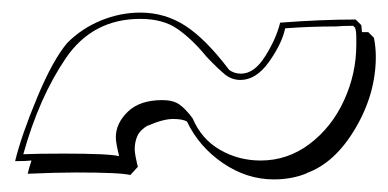

<svg xmlns="http://www.w3.org/2000/svg" viewBox="-20 -381 617 305"><path d="M101 -107Q70 -107 24 -105Q26 -114 30 -126Q21 -125 4 -125Q14 -166 39 -226Q64 -286 87 -313Q110 -336 140.5 -348.5Q171 -361 203 -361Q242 -361 274.5 -340Q307 -319 344 -270Q352 -264 363 -264Q384 -264 401.5 -292Q419 -320 425 -345Q490 -350 545 -350L554 -341L555 -330H565L574 -321Q577 -306 577 -291Q577 -232 544.5 -177Q512 -122 467 -106H468Q444 -96 415 -96Q372 -96 334 -122Q296 -148 277 -188Q270 -192 255 -192Q239 -192 214 -181L215 -182Q202 -174 198 -164.5Q194 -155 194 -144Q194 -136 199 -116L187 -103Q171 -107 101 -107ZM164 -163Q164 -185 183 -203.5Q202 -222 238 -222Q255 -222 265 -215Q275 -208 286 -193Q300 -160 329.5 -143Q359 -126 394 -126Q437 -126 472 -152.5Q507 -179 526.5 -221.5Q546 -264 546 -310V-321Q546 -332 544 -337L541 -340Q523 -340 514 -339Q472 -339 433 -336Q428 -312 407.5 -283Q387 -254 362 -254Q348 -254 337 -263Q326 -272 308 -291Q285 -319 262 -335Q239 -351 203 -351Q127 -351 84.5 -288.5Q42 -226 17 -136Q40 -137 81 -137Q153 -137 169 -133V-134Q164 -154 164 -163Z"/></svg>

Font: Londrina Shadow
Style: Regular
Weight: 400
Designer: Marcelo Magalhaes
Foundry: Marcelo Magalhães
Version: Version 1.002